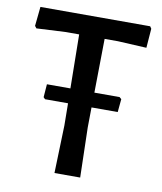

<svg xmlns="http://www.w3.org/2000/svg" viewBox="-75 -703 645 765"><g transform="rotate(10 247.5 -321.0)"><path d="M355 -561H301L298 -343H400L408 -336L403 -283H297L296 -202L301 0H197L203 -193L202 -283H109L102 -290L106 -343H201L198 -561H144L26 -555L19 -564L27 -642H471L477 -633L471 -555Z"/></g></svg>

Font: Alegreya Sans SC Medium
Style: Regular
Weight: 500
Designer: Juan Pablo del Peral
Foundry: Huerta Tipografica
Version: Version 2.001;PS 002.001;hotconv 1.0.88;makeotf.lib2.5.64775